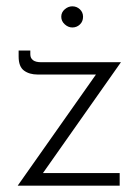

<svg xmlns="http://www.w3.org/2000/svg" viewBox="-20 -588 444 608"><path d="M99 -352Q73 -352 56 -364.5Q39 -377 39 -409V-428H76V-416Q76 -404 84.5 -397.5Q93 -391 110 -391H363L109 -30L99 -40H359V0H36L293 -365L303 -352ZM174 -535Q174 -549 185 -558.5Q196 -568 209 -568Q223 -568 233 -558.5Q243 -549 243 -535Q243 -520 233 -510.5Q223 -501 209 -501Q196 -501 185 -511Q174 -521 174 -535Z"/></svg>

Font: Josefin Sans Thin Light
Style: Regular
Weight: 300
Version: Version 2.000